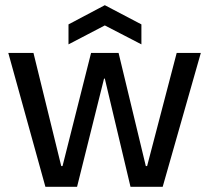

<svg xmlns="http://www.w3.org/2000/svg" viewBox="-20 -720 806 740"><path d="M155 0 12 -516H109L216 -80H221L331 -516H437L542 -80H547L661 -516H754L607 0H483L384 -417H381L277 0ZM244 -549V-626L384 -700L525 -626V-549L384 -622Z"/></svg>

Font: Bricolage Grotesque 48pt
Style: Regular
Weight: 400
Designer: Mathieu Triay
Foundry: Atelier Triay
Version: Version 1.000; ttfautohint (v1.8.4.7-5d5b);gftools[0.9.32]